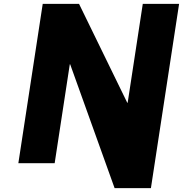

<svg xmlns="http://www.w3.org/2000/svg" viewBox="-20 -845 947 994"><path d="M341.3 -512H343.3L573.3 129H761.3L907.2 -825H719.2L640.9 -313H638.9L389.2 -825H201.2L75 0H263Z"/></svg>

Font: Sztylet
Style: BdObl
Weight: 700
Foundry: Cannot Into Space Fonts, PlusOne Fonts
Version: Version 0.12